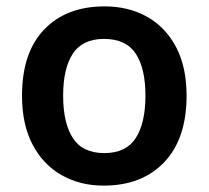

<svg xmlns="http://www.w3.org/2000/svg" viewBox="-20 -572 654 602"><path d="M565 -272Q565 -137 495 -63.5Q425 10 305 10Q231 10 173 -23Q115 -56 82 -119Q49 -182 49 -272Q49 -407 118.5 -479.5Q188 -552 308 -552Q383 -552 441 -519.5Q499 -487 532 -424.5Q565 -362 565 -272ZM178 -272Q178 -186 208.5 -139Q239 -92 307 -92Q375 -92 405.5 -139Q436 -186 436 -272Q436 -358 405.5 -404Q375 -450 306 -450Q239 -450 208.5 -404Q178 -358 178 -272Z"/></svg>

Font: Noto Sans Ethiopic SemiBold
Style: Regular
Weight: 600
Designer: Monotype Design Team
Foundry: Monotype Imaging Inc.
Version: Version 2.102; ttfautohint (v1.8.4.7-5d5b)